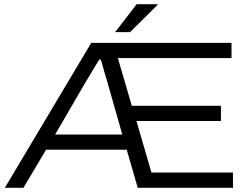

<svg xmlns="http://www.w3.org/2000/svg" viewBox="-20 -889 1192 909"><path d="M3 0 412 -686H1076V-614H538L604 -388H1026V-316H626L697 -72H1083V0H632L580 -180H198L91 0ZM241 -252H559L489 -498Q486 -509 481.5 -523.5Q477 -538 472.5 -553.5Q468 -569 464.5 -583Q461 -597 457 -607H450Q442 -594 433 -579.5Q424 -565 415 -549.5Q406 -534 398 -521Q390 -508 384 -498ZM525 -737 627 -869H725L726 -866L596 -737Z"/></svg>

Font: Archivo SemiExpanded Light
Style: Regular
Weight: 300
Width: 6
Designer: Hector Gatti
Foundry: Omnibus-Type
Version: Version 2.001